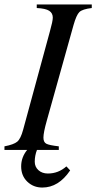

<svg xmlns="http://www.w3.org/2000/svg" viewBox="-28 -673 432 862"><path d="M94 0H-8V-16Q34 -24 49.5 -37Q65 -50 76 -91L196 -532Q209 -578 209 -594Q209 -614 193 -624.5Q177 -635 137 -637V-653H384V-637Q342 -632 328.5 -619Q315 -606 302 -560L182 -131Q167 -78 167 -55Q167 -35 179.5 -28Q192 -21 236 -16V0H138Q128 26 128 53Q128 76 144.5 91Q161 106 187 106Q234 106 270 74L287 92Q235 169 162 169Q122 169 94.5 142.5Q67 116 67 74Q67 33 94 0Z"/></svg>

Font: STIX MathJax Latin
Style: Italic
Weight: 400
Italic angle: -16.33°
Designer: MicroPress Inc., with final additions and corrections provided by Coen Hoffman, Elsevier (retired)
Version: Version 1.1.1